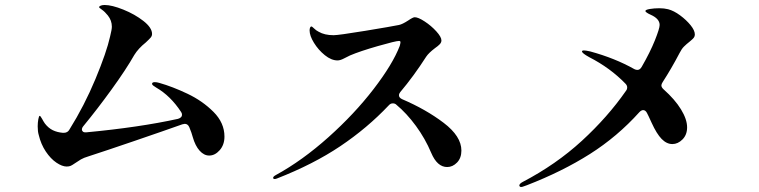

<svg xmlns="http://www.w3.org/2000/svg" viewBox="-20 -738 3040 769"><path d="M879 -191Q879 -158 860 -136.5Q841 -115 818 -115Q797 -115 779.5 -134.5Q762 -154 752 -189Q748 -205 738 -229Q732 -242 720 -242Q718 -242 710 -240Q637 -214 518.5 -173.5Q400 -133 335 -112Q315 -106 304 -99.5Q293 -93 280 -84Q270 -77 263.5 -74Q257 -71 247 -71Q229 -71 206 -86.5Q183 -102 163.5 -131Q144 -160 135 -198Q131 -211 131 -232Q131 -247 133.5 -260.5Q136 -274 139 -274Q142 -274 148.5 -262Q155 -250 160 -243Q174 -225 191.5 -216.5Q209 -208 232 -206H235Q251 -206 258 -219Q318 -315 362.5 -422Q407 -529 421 -592Q428 -620 428 -631Q428 -656 412 -676Q400 -691 388.5 -699Q377 -707 377 -709Q377 -713 383.5 -715.5Q390 -718 399 -718Q428 -718 474 -699.5Q520 -681 554.5 -654Q589 -627 589 -602Q589 -594 583.5 -587.5Q578 -581 564 -568Q534 -544 518 -518Q485 -460 427.5 -380.5Q370 -301 314 -233Q308 -226 308 -219Q308 -214 312.5 -210.5Q317 -207 326 -208Q538 -228 693 -262Q709 -267 709 -278Q709 -285 705 -290Q663 -354 606 -387Q599 -391 594 -395Q589 -399 589 -402Q589 -409 600 -409Q608 -409 618 -406Q671 -391 731 -362.5Q791 -334 835 -290Q879 -246 879 -191Z M1578 -356Q1578 -347 1590 -341Q1686 -300 1757 -246Q1828 -192 1828 -135Q1828 -105 1810.5 -87Q1793 -69 1771 -69Q1731 -69 1707 -126Q1683 -183 1646 -233.5Q1609 -284 1567 -319Q1562 -324 1553 -324Q1544 -324 1537 -316Q1451 -225 1343 -152.5Q1235 -80 1089 -23Q1084 -21 1080 -21Q1074 -21 1074 -26Q1074 -31 1085 -37Q1191 -95 1295.5 -188.5Q1400 -282 1476.5 -381.5Q1553 -481 1581 -554Q1584 -565 1584 -569Q1584 -574 1578 -574Q1565 -574 1493.5 -553.5Q1422 -533 1382 -516Q1373 -512 1358 -504Q1343 -496 1332 -496Q1307 -496 1281 -517Q1255 -538 1237.5 -566.5Q1220 -595 1220 -616Q1220 -623 1222 -627.5Q1224 -632 1227 -632Q1230 -632 1238 -624Q1246 -616 1256 -611Q1280 -597 1316 -597Q1336 -597 1442.5 -614.5Q1549 -632 1578 -638Q1592 -641 1615 -656Q1634 -669 1641 -669Q1655 -669 1681 -652Q1707 -635 1727.5 -612.5Q1748 -590 1748 -576Q1748 -568 1741.5 -561Q1735 -554 1722 -545Q1697 -526 1687 -511Q1637 -433 1583 -369Q1578 -363 1578 -356Z M2743 -572Q2729 -561 2719.5 -551.5Q2710 -542 2702 -526Q2669 -463 2634 -409Q2629 -401 2629 -396Q2629 -388 2638 -380Q2683 -340 2707.5 -300Q2732 -260 2732 -228Q2732 -198 2713.5 -179.5Q2695 -161 2673 -161Q2650 -161 2630 -181.5Q2610 -202 2590 -246Q2575 -279 2571 -286Q2565 -297 2556 -297Q2549 -297 2541 -289Q2453 -191 2342.5 -121Q2232 -51 2090 4L2073 10L2067 11Q2064 11 2062 9Q2060 7 2060 5Q2060 -2 2073 -9Q2207 -79 2310.5 -174Q2414 -269 2487 -374Q2492 -380 2492 -388Q2492 -396 2485 -403Q2424 -466 2340 -509Q2311 -525 2311 -532Q2311 -536 2319 -536Q2326 -536 2344 -532Q2443 -505 2521 -461Q2527 -458 2533 -458Q2543 -458 2550 -470Q2584 -529 2603 -576.5Q2622 -624 2622 -638Q2622 -663 2586 -679Q2577 -683 2571 -687Q2565 -691 2565 -694Q2565 -699 2582.5 -702Q2600 -705 2621 -705Q2640 -705 2656 -701Q2679 -695 2704 -676.5Q2729 -658 2746 -637Q2763 -616 2763 -600Q2763 -593 2759.5 -588Q2756 -583 2750.5 -578.5Q2745 -574 2743 -572Z"/></svg>

Font: Shippori Mincho B1
Style: Bold
Weight: 700
Designer: FONTDASU
Foundry: FONTDASU / Google Inc. / but / Adobe
Version: Version 3.110; ttfautohint (v1.8.3)